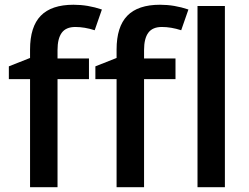

<svg xmlns="http://www.w3.org/2000/svg" viewBox="-20 -785 1045 805"><path d="M353 -453.1H221.2V0H106V-453.1H17.1V-506.8L106 -542V-577.1Q106 -672.9 150.9 -719Q195.8 -765.1 288.1 -765.1Q348.6 -765.1 407.2 -745.1L377 -658.2Q334.5 -671.9 295.9 -671.9Q256.8 -671.9 239 -647.7Q221.2 -623.5 221.2 -575.2V-540H353ZM715.8 -453.1H584V0H468.8V-453.1H379.9V-506.8L468.8 -542V-577.1Q468.8 -672.9 513.7 -719Q558.6 -765.1 650.9 -765.1Q711.4 -765.1 770 -745.1L739.7 -658.2Q697.3 -671.9 658.7 -671.9Q619.6 -671.9 601.8 -647.7Q584 -623.5 584 -575.2V-540H715.8ZM922.9 0H808.1V-759.8H922.9Z"/></svg>

Font: f1_44652          
Style: Regular
Weight: 600
Foundry: Ascender Corporation
Version: Version 1.10